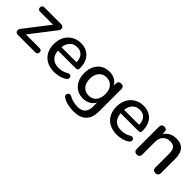

<svg xmlns="http://www.w3.org/2000/svg" viewBox="125 -1380 2452 2452"><g transform="rotate(45 1351.0 -154.0)"><path d="M90 0Q74 0 64 -7.5Q54 -15 50.5 -27.5Q47 -40 50.5 -54.5Q54 -69 66 -82L338 -435V-410H84Q65 -410 55 -420.5Q45 -431 45 -449Q45 -468 55 -478Q65 -488 84 -488H386Q405 -488 416.5 -480Q428 -472 431.5 -460Q435 -448 432 -434Q429 -420 417 -407L141 -50V-77H408Q448 -77 448 -39Q448 -21 437.5 -10.5Q427 0 408 0Z M758 9Q678 9 620.5 -21.5Q563 -52 531.5 -108.5Q500 -165 500 -243Q500 -319 531 -376Q562 -433 616 -465Q670 -497 739 -497Q790 -497 830 -480.5Q870 -464 898.5 -432.5Q927 -401 941.5 -356Q956 -311 956 -255Q956 -238 946 -229.5Q936 -221 916 -221H580V-283H888L871 -269Q871 -319 856.5 -354Q842 -389 813.5 -407.5Q785 -426 743 -426Q696 -426 663.5 -404Q631 -382 614 -343Q597 -304 597 -252V-246Q597 -158 638.5 -113.5Q680 -69 759 -69Q789 -69 822.5 -77Q856 -85 886 -104Q903 -114 916.5 -113Q930 -112 938.5 -104Q947 -96 949 -84Q951 -72 945 -59.5Q939 -47 924 -37Q890 -14 845 -2.5Q800 9 758 9Z M1287 189Q1233 189 1182.5 178Q1132 167 1091 142Q1076 134 1071 122.5Q1066 111 1068.5 99Q1071 87 1079 78Q1087 69 1098.5 66Q1110 63 1123 70Q1167 94 1206.5 102.5Q1246 111 1280 111Q1350 111 1385 75.5Q1420 40 1420 -29V-131H1429Q1414 -76 1366 -44Q1318 -12 1255 -12Q1189 -12 1140 -42.5Q1091 -73 1064 -127.5Q1037 -182 1037 -255Q1037 -310 1052.5 -354Q1068 -398 1096.5 -430Q1125 -462 1165.5 -479.5Q1206 -497 1255 -497Q1319 -497 1366.5 -465Q1414 -433 1428 -378L1418 -361V-444Q1418 -469 1431.5 -482Q1445 -495 1468 -495Q1492 -495 1505 -482Q1518 -469 1518 -444V-41Q1518 73 1459 131Q1400 189 1287 189ZM1279 -91Q1323 -91 1354 -111Q1385 -131 1402 -168Q1419 -205 1419 -255Q1419 -330 1381.5 -374Q1344 -418 1279 -418Q1236 -418 1205 -398Q1174 -378 1156.5 -341.5Q1139 -305 1139 -255Q1139 -179 1177 -135Q1215 -91 1279 -91Z M1889 9Q1809 9 1751.5 -21.5Q1694 -52 1662.5 -108.5Q1631 -165 1631 -243Q1631 -319 1662 -376Q1693 -433 1747 -465Q1801 -497 1870 -497Q1921 -497 1961 -480.5Q2001 -464 2029.5 -432.5Q2058 -401 2072.5 -356Q2087 -311 2087 -255Q2087 -238 2077 -229.5Q2067 -221 2047 -221H1711V-283H2019L2002 -269Q2002 -319 1987.5 -354Q1973 -389 1944.5 -407.5Q1916 -426 1874 -426Q1827 -426 1794.5 -404Q1762 -382 1745 -343Q1728 -304 1728 -252V-246Q1728 -158 1769.5 -113.5Q1811 -69 1890 -69Q1920 -69 1953.5 -77Q1987 -85 2017 -104Q2034 -114 2047.5 -113Q2061 -112 2069.5 -104Q2078 -96 2080 -84Q2082 -72 2076 -59.5Q2070 -47 2055 -37Q2021 -14 1976 -2.5Q1931 9 1889 9Z M2247 7Q2223 7 2210 -6.5Q2197 -20 2197 -44V-444Q2197 -469 2210 -482Q2223 -495 2246 -495Q2270 -495 2282.5 -482Q2295 -469 2295 -444V-366L2284 -384Q2306 -440 2353 -468.5Q2400 -497 2461 -497Q2519 -497 2557.5 -475.5Q2596 -454 2615 -410.5Q2634 -367 2634 -301V-44Q2634 -20 2621 -6.5Q2608 7 2584 7Q2559 7 2546 -6.5Q2533 -20 2533 -44V-295Q2533 -358 2508.5 -387Q2484 -416 2432 -416Q2371 -416 2334.5 -378Q2298 -340 2298 -276V-44Q2298 7 2247 7Z"/></g></svg>

Font: Nunito ExtraLight SemiBold
Style: Regular
Weight: 600
Version: Version 3.602